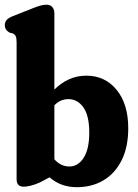

<svg xmlns="http://www.w3.org/2000/svg" viewBox="-22 -768 572 798"><path d="M204 -712V-396Q232 -423.5 265 -438.5Q298 -453.5 337 -453.5Q414.5 -453.5 462.8 -394.5Q511 -335.5 511 -235Q511 -156.5 483.5 -101.8Q456 -47 408 -18.5Q360 10 297.5 10Q230.5 10 184 -31L143.5 -9.5Q120.5 0.5 103.8 4.2Q87 8 77 8Q47 8 47 -23V-592.5Q47 -610.5 43.2 -617.8Q39.5 -625 30.5 -629.5L18.5 -632Q-2 -643.5 -2 -663Q-2 -675.5 5.2 -684.5Q12.5 -693.5 31.5 -701L112.5 -733Q135 -742 147.8 -745.2Q160.5 -748.5 171 -748.5Q187.5 -748.5 195.8 -738.2Q204 -728 204 -712ZM262.5 -356Q229 -356 204 -330.5V-106Q230.5 -76 266.5 -76Q302.5 -76 325.8 -112.2Q349 -148.5 349 -216.5Q349 -287.5 324.5 -321.8Q300 -356 262.5 -356Z"/></svg>

Font: Fraunces 144pt S100
Style: Bold
Weight: 700
Version: Version 1.000; ttfautohint (v1.8.3)